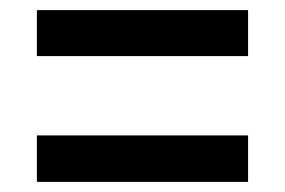

<svg xmlns="http://www.w3.org/2000/svg" viewBox="-20 -507 564 380"><path d="M53 -487H471V-396H53ZM53 -239H471V-147H53Z"/></svg>

Font: Asta Sans SemiBold
Style: Regular
Weight: 600
Designer: 42dot
Version: Version 1.000